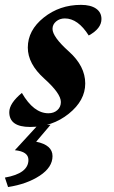

<svg xmlns="http://www.w3.org/2000/svg" viewBox="-34 -502 460 774"><path d="M87.4 9.8Q3.4 9.8 3.4 -49.8Q3.4 -85.4 54.2 -127.4Q101.6 -45.4 161.1 -45.4Q183.1 -45.4 197.3 -58.1Q211.4 -70.8 211.4 -90.8Q211.4 -125 144.8 -184.8Q78.1 -244.6 78.1 -310.1Q78.1 -379.9 142.3 -431.2Q206.5 -482.4 292.5 -482.4Q331.5 -482.4 353.3 -467.3Q375 -452.1 375 -425.3Q375 -386.7 323.7 -358.9Q280.3 -427.7 227.5 -427.7Q206.5 -427.7 192.1 -415.5Q177.7 -403.3 177.7 -385.7Q177.7 -353.5 243.7 -294.4Q309.6 -235.4 309.6 -165.5Q309.6 -96.7 243.2 -43.5Q176.8 9.8 87.4 9.8ZM-1.5 252 -14.2 213.9Q80.6 197.3 80.6 142.6Q80.6 108.9 25.9 103.5L120.1 1H169.9L111.8 69.3Q177.7 82.5 177.7 127.4Q177.7 172.4 126.2 206.3Q74.7 240.2 -1.5 252Z"/></svg>

Font: Kelvinch
Style: Bold Italic
Weight: 700
Italic angle: -10°
Designer: Paul James Miller
Foundry: High-Logic / Made with FontCreator
Version: Version 3.30 September 23, 2016